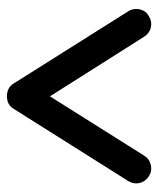

<svg xmlns="http://www.w3.org/2000/svg" viewBox="30 -852 466 567"><g transform="rotate(-90 263.5 -568.0)"><path d="M500 -362Q484 -352 466.5 -356Q449 -360 439 -376L263 -654L88 -376Q78 -360 60 -356Q42 -352 27 -362Q11 -372 7 -389.5Q3 -407 13 -423L226 -761Q238 -781 263 -781Q289 -781 301 -761L514 -423Q521 -413 521 -399Q521 -388 516 -378Q511 -368 500 -362Z"/></g></svg>

Font: Hanken
Style: Book
Weight: 400
Designer: Alfredo Marco Pradil
Foundry: Hanken Design Co.
Version: Version 2.06 2014